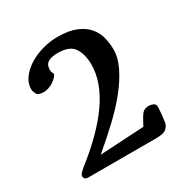

<svg xmlns="http://www.w3.org/2000/svg" viewBox="-120 -844 641 669"><g transform="rotate(-30 200.5 -509.0)"><path d="M49 -270Q38 -270 34.5 -274.5Q31 -279 31 -283Q31 -290 38.5 -297.5Q46 -305 51 -309Q150 -386 202 -460.5Q254 -535 254 -606Q254 -645 237.5 -672Q221 -699 171 -699Q146 -699 132.5 -690.5Q119 -682 119 -662Q119 -656 120 -653.5Q121 -651 122 -650L119 -652Q123 -648 123.5 -646.5Q124 -645 124 -644Q124 -638 117.5 -631Q111 -624 102 -618Q93 -612 82.5 -608.5Q72 -605 64 -605Q40 -605 34.5 -616.5Q29 -628 29 -636Q29 -660 44.5 -680.5Q60 -701 84 -716Q108 -731 138.5 -739.5Q169 -748 199 -748Q244 -748 273 -736Q302 -724 318.5 -704.5Q335 -685 341 -661Q347 -637 347 -613Q347 -579 329 -542.5Q311 -506 281 -468.5Q251 -431 210.5 -393Q170 -355 125 -317L302 -327Q319 -360 328 -370.5Q337 -381 355 -381Q363 -381 372 -377Q381 -373 381 -362Q381 -356 380 -345.5Q379 -335 378 -325Q377 -314 375 -301Q373 -290 362.5 -280Q352 -270 321 -270Z"/></g></svg>

Font: Asar
Style: Regular
Weight: 400
Designer: Eben Sorkin
Foundry: Eben Sorkin, Pria Ravichandran
Version: Version 1.003; ttfautohint (v1.3) -l 8 -r 50 -G 0 -x 0 -H 45